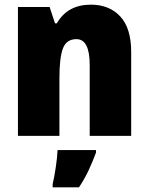

<svg xmlns="http://www.w3.org/2000/svg" viewBox="-20 -583 641 824"><path d="M224 -483H216L193 -553H57V0H235V-247Q235 -335 250 -375Q265 -415 308 -415Q365 -415 365 -304V0H543V-360Q543 -462 496 -512.5Q449 -563 370 -563Q270 -563 224 -483ZM227 61Q226 90 219.5 134Q213 178 206 207V221H319Q344 183 360.5 147.5Q377 112 392 72V61Z"/></svg>

Font: Noto Sans UI SemiCondensed Black
Style: Regular
Weight: 900
Width: 4
Designer: Monotype Design Team
Foundry: Monotype Imaging Inc.
Version: 1.001